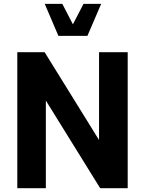

<svg xmlns="http://www.w3.org/2000/svg" viewBox="-20 -988 760 1008"><path d="M500 -713.9V-252.9L214.4 -713.9H70.8V0H220.7V-460L505.9 0H650.4V-713.9ZM214.8 -967.8 286.6 -799.8H439L511.2 -967.8H418.5L362.8 -860.4L307.1 -967.8Z"/></svg>

Font: Estedad-FD-VF Thin
Style: Regular
Weight: 100
Designer: Amin Abedi
Version: Version 5.0